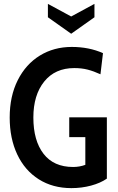

<svg xmlns="http://www.w3.org/2000/svg" viewBox="-20 -956 611 990"><path d="M30 -350Q30 -460 71.5 -542.5Q113 -625 185.5 -669.5Q258 -714 350 -714Q439 -714 511 -682L498 -573Q463 -589 432 -597Q401 -605 363 -605Q264 -605 208 -535.5Q152 -466 152 -350Q152 -231 204.5 -163Q257 -95 357 -95Q390 -95 420 -106V-249H337V-351H531V-35Q498 -12 449.5 1Q401 14 348 14Q252 14 180 -31.5Q108 -77 69 -159.5Q30 -242 30 -350ZM227 -867V-936L347 -871L467 -936V-867L347 -782Z"/></svg>

Font: Cabin Condensed SemiBold
Style: Regular
Weight: 600
Width: 3
Designer: Pablo Impallari
Foundry: Pablo Impallari. http://www.impallari.com Igino Marini. http://www.ikern.com
Version: Version 2.001